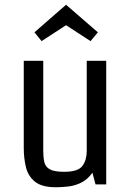

<svg xmlns="http://www.w3.org/2000/svg" viewBox="-20 -776 557 808"><path d="M80 -520H162V-142Q162 -114 166.5 -94Q171 -74 189.5 -63.5Q208 -53 250 -53Q309 -53 327 -78Q345 -103 345 -140V-520H427V0H382L369 -49Q348 -20 321 -7Q294 6 266 9Q238 12 215 12Q156 12 127 -11.5Q98 -35 89 -73Q80 -111 80 -153ZM361 -603 258 -670 155 -603 125 -640 258 -756 392 -640Z"/></svg>

Font: Strait
Style: Regular
Weight: 400
Designer: Eduardo Rodriguez Tunni
Foundry: Eduardo Rodriguez Tunni
Version: Version 1.002; ttfautohint (v1.8.4.7-5d5b);gftools[0.9.23]